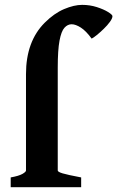

<svg xmlns="http://www.w3.org/2000/svg" viewBox="-20 -777 487 797"><path d="M446.8 -710Q446.8 -700.7 436.3 -686.3Q425.8 -671.9 410.6 -657.2Q395.5 -642.6 381.6 -631.3Q367.7 -620.1 360.4 -616.7Q337.4 -648.4 315.7 -662.4Q293.9 -676.3 277.3 -676.3Q260.7 -676.3 247.6 -661.9Q234.4 -647.5 227.1 -608.4Q219.7 -569.3 219.7 -496.1V-69.3Q219.7 -63.5 239.7 -57.4Q259.8 -51.3 316.9 -40.5V0H24.4V-40.5Q57.6 -46.4 72.8 -54.9Q87.9 -63.5 87.9 -69.3V-469.2Q87.9 -605 165.5 -682.6Q204.6 -721.7 246.1 -739.3Q287.6 -756.8 320.8 -756.8Q353 -756.8 381.8 -747.6Q410.6 -738.3 428.7 -727.1Q446.8 -715.8 446.8 -710Z"/></svg>

Font: Gentium Book Plus
Style: Bold
Weight: 700
Designer: Victor Gaultney, Annie Olsen, Iska Routamaa, Becca Hirsbrunner
Foundry: SIL International
Version: Version 6.101